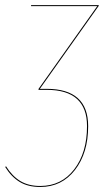

<svg xmlns="http://www.w3.org/2000/svg" viewBox="-48 -537 431 749"><path d="M337.4 -517.1 336.9 -513.7 107.4 -190.4H134.3Q295.9 -190.4 295.9 -44.9Q295.9 60.1 244.4 126.2Q192.9 192.4 108.9 192.4Q61 192.4 28.6 172.6Q-3.9 152.8 -27.8 114.3L-24.4 111.8Q-0.5 149.9 31.2 169.2Q63 188.5 108.9 188.5Q191.4 188.5 241.5 123.5Q291.5 58.6 291.5 -44.9Q291.5 -186.5 134.3 -186.5H102.1L102.5 -190.4L331.5 -513.2H73.2V-517.1Z"/></svg>

Font: Fira Sans Compressed Four
Style: Italic
Weight: 100
Width: 3
Italic angle: -8°
Designer: Carrois Corporate & Edenspiekermann AG
Foundry: Carrois Corporate GbR & Edenspiekermann AG
Version: Version 4.203;PS 004.203;hotconv 1.0.88;makeotf.lib2.5.64775